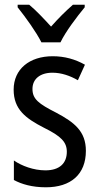

<svg xmlns="http://www.w3.org/2000/svg" viewBox="-20 -786 421 816"><path d="M156 -606H237C259 -652 307 -715 340 -755V-766H290C255 -735 231 -711 197 -673C166 -707 132 -743 104 -766H55V-755C90 -711 134 -650 156 -606ZM345 -145C345 -228 296 -266 219 -307C144 -345 118 -365 118 -408C118 -450 150 -477 203 -477C241 -477 278 -464 311 -445L341 -511C300 -534 255 -547 204 -547C105 -547 38 -492 38 -405C38 -321 89 -283 167 -243C240 -207 264 -182 264 -141C264 -92 233 -62 173 -62C123 -62 72 -81 39 -104V-21C72 -3 117 10 175 10C281 10 345 -45 345 -145Z"/></svg>

Font: Noto Sans Lao Condensed
Style: Regular
Weight: 400
Width: 3
Designer: Monotype Design Team
Foundry: Monotype Imaging Inc.
Version: Version 2.004